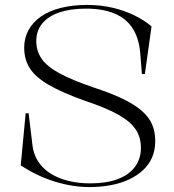

<svg xmlns="http://www.w3.org/2000/svg" viewBox="-20 -743 707 778"><path d="M341 15Q295 15 246.5 4.5Q198 -6 152 -25.5Q106 -45 64 -73L84 -284H96L111 -159Q116 -109 146 -73.5Q176 -38 228 -19Q280 0 346 0Q411 0 456.5 -17Q502 -34 526.5 -66.5Q551 -99 551 -144Q551 -187 529.5 -219Q508 -251 459 -278.5Q410 -306 326 -334Q233 -367 178.5 -398.5Q124 -430 101 -466Q78 -502 78 -550Q78 -589 95.5 -621Q113 -653 146 -676Q179 -699 226.5 -711Q274 -723 333 -723Q389 -723 437 -711.5Q485 -700 525 -680.5Q565 -661 594 -636L567 -443H555L548 -531Q542 -592 515.5 -631Q489 -670 442 -689Q395 -708 329 -708Q265 -708 220 -692.5Q175 -677 151 -647.5Q127 -618 127 -577Q127 -536 149 -504.5Q171 -473 222 -445.5Q273 -418 361 -388Q431 -365 478.5 -342Q526 -319 555 -293.5Q584 -268 596.5 -238.5Q609 -209 609 -171Q609 -134 596 -104.5Q583 -75 559 -53Q535 -31 502 -15.5Q469 0 428 7.5Q387 15 341 15Z"/></svg>

Font: Kalnia Light
Style: Regular
Weight: 300
Designer: Frida Medrano
Foundry: Frida Medrano
Version: Version 1.105